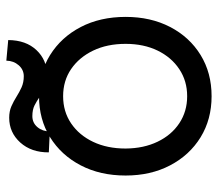

<svg xmlns="http://www.w3.org/2000/svg" viewBox="-60 -604 672 591"><g transform="rotate(-90 275.5 -308.0)"><path d="M275.4 7.8Q204.1 7.8 148.9 -26.1Q93.8 -60.1 62.5 -119.9Q31.2 -179.7 31.2 -256.8Q31.2 -335 62.5 -395Q93.8 -455.1 148.9 -489.3Q204.1 -523.4 275.4 -523.4Q347.2 -523.4 402.1 -489.3Q457 -455.1 488.3 -395Q519.5 -335 519.5 -256.8Q519.5 -179.7 488.5 -119.9Q457.5 -60.1 402.3 -26.1Q347.2 7.8 275.4 7.8ZM275.4 -67.4Q322.3 -67.4 358.6 -91.6Q395 -115.7 415.8 -158.4Q436.5 -201.2 436.5 -256.8Q436.5 -313.5 415.8 -356.7Q395 -399.9 358.9 -424.6Q322.8 -449.2 275.4 -449.2Q228 -449.2 191.7 -424.6Q155.3 -399.9 134.8 -356.7Q114.3 -313.5 114.3 -256.8Q114.7 -201.2 135.3 -158.4Q155.8 -115.7 192.1 -91.6Q228.5 -67.4 275.4 -67.4ZM167 -490.2 102.5 -493.2Q102.1 -546.9 132.8 -581.1Q163.6 -615.2 209 -615.2Q229 -615.2 244.4 -608.4Q259.8 -601.6 273.7 -592.8Q287.6 -584 302.7 -577.1Q317.9 -570.3 336.9 -570.3Q356.9 -570.3 370.6 -585.9Q384.3 -601.6 384.8 -624L448.2 -618.2Q447.8 -563.5 417.2 -531.2Q386.7 -499 341.8 -499Q317.4 -499 301.5 -505.9Q285.6 -512.7 273.2 -521.5Q260.7 -530.3 247.3 -537.1Q233.9 -543.9 213.9 -543.9Q193.4 -543.9 180.2 -528.3Q167 -512.7 167 -490.2Z"/></g></svg>

Font: Inter Display V
Style: Regular
Weight: 400
Designer: Rasmus Andersson
Foundry: rsms
Version: Version 3.015;git-src